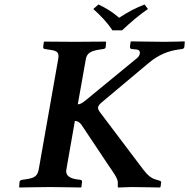

<svg xmlns="http://www.w3.org/2000/svg" viewBox="-20 -832 842 854"><path d="M480 -697H523C559 -731 596 -763 638 -792L623 -812C582 -796 551 -780 510 -753C481 -778 454 -795 418 -812L395 -792C426 -764 456 -734 480 -697ZM590 -574 360 -385C343 -371 334 -368 326 -368L362 -570C367 -597 386 -606 426 -612L440 -614C445 -615 449 -617 450 -622L452 -646L450 -647C450 -647 348 -646 313 -646C274 -646 177 -647 177 -647L175 -646L172 -622C172 -617 175 -615 179 -614L193 -612C229 -606.9 245 -604 239 -570L152 -77C146 -45 128 -39.3 91 -34L77 -32C73 -31 68 -29 67 -23L65 0L67 2C67 2 164 0 203 0C239 0 340 2 340 2L342 0L345 -23C345 -29 343 -31 338 -32L324 -34C300 -37 270 -46 275 -77L313 -294C327 -294 335 -287 343 -276L462.3 -97C480.1 -70.4 504 -40 504 -21V0L506 2L565 0C604 0 690 2 690 2L694 0L697 -22C697 -26 691.5 -28.1 678 -32L671 -34C654.7 -38.7 637.2 -51.2 617 -78L426 -331C411.3 -350.5 411.8 -359.4 434 -378L641.5 -552C684.7 -588.2 729 -606 776 -612L790 -614C794 -615 800 -617 800 -624L802 -646L800 -648C800 -648 753 -646 714 -646C678 -646 563 -648 563 -648L561 -646L558 -624C558 -618 560 -615 565 -614L586 -612C611 -610 603 -584 590 -574Z"/></svg>

Font: Linux Libertine O
Style: Bold Italic
Weight: 700
Italic angle: -11.5°
Designer: Philipp H. Poll
Foundry: Philipp H. Poll
Version: Version 4.1.0